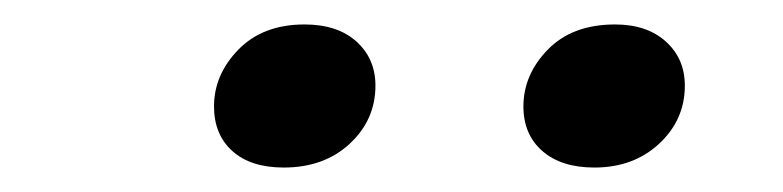

<svg xmlns="http://www.w3.org/2000/svg" viewBox="-20 -830 640 157"><path d="M155 -743Q155 -769 175 -789.5Q195 -810 229 -810Q256 -810 271.5 -796Q287 -782 287 -760Q287 -732 266 -712.5Q245 -693 212 -693Q185 -693 170 -706.5Q155 -720 155 -743ZM408 -743Q408 -769 428 -789.5Q448 -810 483 -810Q509 -810 524.5 -796Q540 -782 540 -760Q540 -732 519 -712.5Q498 -693 466 -693Q439 -693 423.5 -706.5Q408 -720 408 -743Z"/></svg>

Font: Lemonada Light
Style: Regular
Weight: 300
Designer: Mohamed Gaber (Arabic) Eduardo Tunni (Latin)
Foundry: Kief Type Foundry
Version: Version 3.006